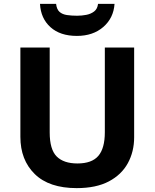

<svg xmlns="http://www.w3.org/2000/svg" viewBox="-20 -959 796 989"><path d="M671 -252Q671 -178 638.5 -118.5Q606 -59 540.5 -24.5Q475 10 375 10Q233 10 159 -62.5Q85 -135 85 -254V-714H236V-277Q236 -189 272 -153Q308 -117 379 -117Q453 -117 486.5 -156Q520 -195 520 -278V-714H671ZM570 -939Q565 -866 512 -820Q459 -774 376 -774Q290 -774 240 -819Q190 -864 186 -939H269Q272 -911 286.5 -898Q301 -885 325 -881.5Q349 -878 377 -878Q401 -878 424.5 -882.5Q448 -887 465 -900Q482 -913 485 -939Z"/></svg>

Font: Noto Sans Tai Tham
Style: Regular
Weight: 400
Designer: Monotype Design Team 2013. Revised by David WIlliams 2020
Foundry: Monotype Imaging Inc.
Version: Version 2.002